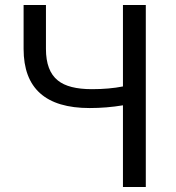

<svg xmlns="http://www.w3.org/2000/svg" viewBox="-20 -753 707 773"><path d="M475 -329Q409 -318 341 -318Q75 -318 75 -556V-733H165V-556Q165 -467 213 -429Q256 -394 350 -394Q420 -394 475 -405V-733H567V0H475Z"/></svg>

Font: KaiGen Gothic CN Regular
Style: Regular
Weight: 400
Designer: Ryoko NISHIZUKA  (kana & ideographs); Paul D. Hunt (Latin, Greek & Cyrillic); Wenlong ZHANG  (bopomofo); Sandoll Communi
Foundry: Adobe Systems Incorporated
Version: Version 1.002.20150501